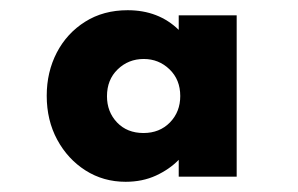

<svg xmlns="http://www.w3.org/2000/svg" viewBox="-20 -860 584 376"><path d="M226 -504Q259 -504 285.5 -516.2Q312 -528.5 330 -547V-514H443.5V-830H330V-801.5Q290.5 -840 230 -840Q182.5 -840 146.8 -817.5Q111 -795 91.2 -757Q71.5 -719 71.5 -672.5Q71.5 -624.5 92 -586.5Q112.5 -548.5 147.5 -526.2Q182.5 -504 226 -504ZM261 -599.5Q229 -599.5 209.2 -620.2Q189.5 -641 189.5 -671.5Q189.5 -704 210.5 -724.2Q231.5 -744.5 261.5 -744.5Q291 -744.5 312 -724.2Q333 -704 333 -672Q333 -641 312.8 -620.2Q292.5 -599.5 261 -599.5Z"/></svg>

Font: Spartan ExtraBold
Style: Regular
Weight: 800
Designer: Matt Bailey, Mirko Velimirovic
Foundry: Matt Bailey
Version: Version 1.003; ttfautohint (v1.8.3)